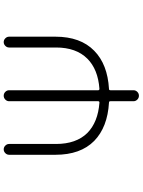

<svg xmlns="http://www.w3.org/2000/svg" viewBox="114 -908 772 1040"><g transform="rotate(-90 500.0 -388.0)"><path d="M531.2 -242.2Q531.2 -235.4 539.1 -235.4Q644.5 -243.2 702.1 -300.8Q762.7 -361.3 762.7 -470.7V-724.6Q762.7 -736.3 771.5 -745.1Q780.3 -753.9 792 -753.9Q803.7 -753.9 812.5 -745.1Q821.3 -736.3 821.3 -724.6V-473.6Q821.3 -337.9 745.1 -263.7Q671.9 -191.4 538.1 -183.6Q531.2 -183.6 531.2 -175.8V-50.8Q531.2 -39.1 522.5 -30.3Q513.7 -21.5 501.5 -21.5Q489.3 -21.5 480.5 -30.3Q471.7 -39.1 471.7 -50.8V-175.8Q471.7 -183.6 464.8 -183.6Q331.1 -191.4 256.8 -263.7Q181.6 -337.9 181.6 -473.6V-724.6Q181.6 -736.3 190.4 -745.1Q199.2 -753.9 210.9 -753.9Q222.7 -753.9 231.4 -745.1Q240.2 -736.3 240.2 -724.6V-470.7Q240.2 -361.3 299.8 -300.8Q358.4 -243.2 463.9 -235.4Q471.7 -235.4 471.7 -242.2V-724.6Q471.7 -736.3 480.5 -745.1Q489.3 -753.9 501.5 -753.9Q513.7 -753.9 522.5 -745.1Q531.2 -736.3 531.2 -724.6Z"/></g></svg>

Font: Rounded-X Mgen+ 1m light
Style: Regular
Weight: 200
Designer: [Source Han Sans]
Ryoko NISHIZUKA  (kana & ideographs); Paul D. Hunt (Latin, Greek & Cyrillic); Wenlong ZHANG  (bopomofo
Version: Version 1.059.20150602